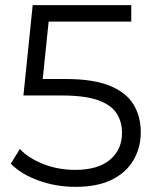

<svg xmlns="http://www.w3.org/2000/svg" viewBox="-20 -720 606 746"><path d="M273 6Q198 6 130 -18.5Q62 -43 22 -84L57 -141Q90 -106 147.5 -83Q205 -60 272 -60Q361 -60 407.5 -99.5Q454 -139 454 -203Q454 -248 432.5 -280.5Q411 -313 360 -331Q309 -349 220 -349H71L107 -700H490V-636H169L146 -413H236Q342 -413 406 -387Q470 -361 498.5 -314.5Q527 -268 527 -206Q527 -147 499 -98.5Q471 -50 415 -22Q359 6 273 6Z"/></svg>

Font: Modern
Style: Small
Weight: 400
Designer: Julieta Ulanovsky
Foundry: Julieta Ulanovsky
Version: Version 8.000